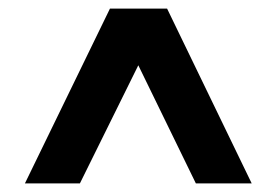

<svg xmlns="http://www.w3.org/2000/svg" viewBox="-20 -730 644 447"><path d="M166 -303 302 -578 436 -303H566L369 -710H236L38 -303Z"/></svg>

Font: Raleway
Style: ExtraBold
Weight: 800
Designer: Matt McInerney, Pablo Impallari, Rodrigo Fuenzalida
Foundry: Matt McInerney, Pablo Impallari, Rodrigo Fuenzalida
Version: Version 3.000